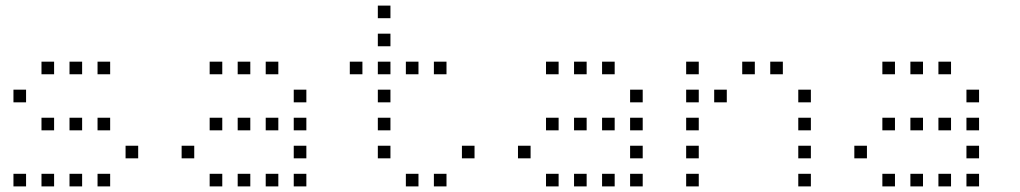

<svg xmlns="http://www.w3.org/2000/svg" viewBox="-20 -693 3640 685"><path d="M129 -473Q128 -473 128 -473Q128 -473 128 -472V-429Q128 -428 128 -428Q128 -428 129 -428H172Q173 -428 173 -428Q173 -428 173 -429V-472Q173 -473 173 -473Q173 -473 172 -473ZM229 -473Q228 -473 228 -473Q228 -473 228 -472V-429Q228 -428 228 -428Q228 -428 229 -428H272Q273 -428 273 -428Q273 -428 273 -429V-472Q273 -473 273 -473Q273 -473 272 -473ZM329 -473Q328 -473 328 -473Q328 -473 328 -472V-429Q328 -428 328 -428Q328 -428 329 -428H372Q373 -428 373 -428Q373 -428 373 -429V-472Q373 -473 373 -473Q373 -473 372 -473ZM29 -373Q28 -373 28 -373Q28 -373 28 -372V-329Q28 -328 28 -328Q28 -328 29 -328H72Q73 -328 73 -328Q73 -328 73 -329V-372Q73 -373 73 -373Q73 -373 72 -373ZM129 -273Q128 -273 128 -273Q128 -273 128 -272V-229Q128 -228 128 -228Q128 -228 129 -228H172Q173 -228 173 -228Q173 -228 173 -229V-272Q173 -273 173 -273Q173 -273 172 -273ZM229 -273Q228 -273 228 -273Q228 -273 228 -272V-229Q228 -228 228 -228Q228 -228 229 -228H272Q273 -228 273 -228Q273 -228 273 -229V-272Q273 -273 273 -273Q273 -273 272 -273ZM329 -273Q328 -273 328 -273Q328 -273 328 -272V-229Q328 -228 328 -228Q328 -228 329 -228H372Q373 -228 373 -228Q373 -228 373 -229V-272Q373 -273 373 -273Q373 -273 372 -273ZM429 -173Q428 -173 428 -173Q428 -173 428 -172V-129Q428 -128 428 -128Q428 -128 429 -128H472Q473 -128 473 -128Q473 -128 473 -129V-172Q473 -173 473 -173Q473 -173 472 -173ZM29 -73Q28 -73 28 -73Q28 -73 28 -72V-29Q28 -28 28 -28Q28 -28 29 -28H72Q73 -28 73 -28Q73 -28 73 -29V-72Q73 -73 73 -73Q73 -73 72 -73ZM129 -73Q128 -73 128 -73Q128 -73 128 -72V-29Q128 -28 128 -28Q128 -28 129 -28H172Q173 -28 173 -28Q173 -28 173 -29V-72Q173 -73 173 -73Q173 -73 172 -73ZM229 -73Q228 -73 228 -73Q228 -73 228 -72V-29Q228 -28 228 -28Q228 -28 229 -28H272Q273 -28 273 -28Q273 -28 273 -29V-72Q273 -73 273 -73Q273 -73 272 -73ZM329 -73Q328 -73 328 -73Q328 -73 328 -72V-29Q328 -28 328 -28Q328 -28 329 -28H372Q373 -28 373 -28Q373 -28 373 -29V-72Q373 -73 373 -73Q373 -73 372 -73Z M729 -473Q728 -473 728 -473Q728 -473 728 -472V-429Q728 -428 728 -428Q728 -428 729 -428H772Q773 -428 773 -428Q773 -428 773 -429V-472Q773 -473 773 -473Q773 -473 772 -473ZM829 -473Q828 -473 828 -473Q828 -473 828 -472V-429Q828 -428 828 -428Q828 -428 829 -428H872Q873 -428 873 -428Q873 -428 873 -429V-472Q873 -473 873 -473Q873 -473 872 -473ZM929 -473Q928 -473 928 -473Q928 -473 928 -472V-429Q928 -428 928 -428Q928 -428 929 -428H972Q973 -428 973 -428Q973 -428 973 -429V-472Q973 -473 973 -473Q973 -473 972 -473ZM1029 -373Q1028 -373 1028 -373Q1028 -373 1028 -372V-329Q1028 -328 1028 -328Q1028 -328 1029 -328H1072Q1073 -328 1073 -328Q1073 -328 1073 -329V-372Q1073 -373 1073 -373Q1073 -373 1072 -373ZM729 -273Q728 -273 728 -273Q728 -273 728 -272V-229Q728 -228 728 -228Q728 -228 729 -228H772Q773 -228 773 -228Q773 -228 773 -229V-272Q773 -273 773 -273Q773 -273 772 -273ZM829 -273Q828 -273 828 -273Q828 -273 828 -272V-229Q828 -228 828 -228Q828 -228 829 -228H872Q873 -228 873 -228Q873 -228 873 -229V-272Q873 -273 873 -273Q873 -273 872 -273ZM929 -273Q928 -273 928 -273Q928 -273 928 -272V-229Q928 -228 928 -228Q928 -228 929 -228H972Q973 -228 973 -228Q973 -228 973 -229V-272Q973 -273 973 -273Q973 -273 972 -273ZM1029 -273Q1028 -273 1028 -273Q1028 -273 1028 -272V-229Q1028 -228 1028 -228Q1028 -228 1029 -228H1072Q1073 -228 1073 -228Q1073 -228 1073 -229V-272Q1073 -273 1073 -273Q1073 -273 1072 -273ZM629 -173Q628 -173 628 -173Q628 -173 628 -172V-129Q628 -128 628 -128Q628 -128 629 -128H672Q673 -128 673 -128Q673 -128 673 -129V-172Q673 -173 673 -173Q673 -173 672 -173ZM1029 -173Q1028 -173 1028 -173Q1028 -173 1028 -172V-129Q1028 -128 1028 -128Q1028 -128 1029 -128H1072Q1073 -128 1073 -128Q1073 -128 1073 -129V-172Q1073 -173 1073 -173Q1073 -173 1072 -173ZM729 -73Q728 -73 728 -73Q728 -73 728 -72V-29Q728 -28 728 -28Q728 -28 729 -28H772Q773 -28 773 -28Q773 -28 773 -29V-72Q773 -73 773 -73Q773 -73 772 -73ZM829 -73Q828 -73 828 -73Q828 -73 828 -72V-29Q828 -28 828 -28Q828 -28 829 -28H872Q873 -28 873 -28Q873 -28 873 -29V-72Q873 -73 873 -73Q873 -73 872 -73ZM929 -73Q928 -73 928 -73Q928 -73 928 -72V-29Q928 -28 928 -28Q928 -28 929 -28H972Q973 -28 973 -28Q973 -28 973 -29V-72Q973 -73 973 -73Q973 -73 972 -73ZM1029 -73Q1028 -73 1028 -73Q1028 -73 1028 -72V-29Q1028 -28 1028 -28Q1028 -28 1029 -28H1072Q1073 -28 1073 -28Q1073 -28 1073 -29V-72Q1073 -73 1073 -73Q1073 -73 1072 -73Z M1329 -673Q1328 -673 1328 -673Q1328 -673 1328 -672V-629Q1328 -628 1328 -628Q1328 -628 1329 -628H1372Q1373 -628 1373 -628Q1373 -628 1373 -629V-672Q1373 -673 1373 -673Q1373 -673 1372 -673ZM1329 -573Q1328 -573 1328 -573Q1328 -573 1328 -572V-529Q1328 -528 1328 -528Q1328 -528 1329 -528H1372Q1373 -528 1373 -528Q1373 -528 1373 -529V-572Q1373 -573 1373 -573Q1373 -573 1372 -573ZM1229 -473Q1228 -473 1228 -473Q1228 -473 1228 -472V-429Q1228 -428 1228 -428Q1228 -428 1229 -428H1272Q1273 -428 1273 -428Q1273 -428 1273 -429V-472Q1273 -473 1273 -473Q1273 -473 1272 -473ZM1329 -473Q1328 -473 1328 -473Q1328 -473 1328 -472V-429Q1328 -428 1328 -428Q1328 -428 1329 -428H1372Q1373 -428 1373 -428Q1373 -428 1373 -429V-472Q1373 -473 1373 -473Q1373 -473 1372 -473ZM1429 -473Q1428 -473 1428 -473Q1428 -473 1428 -472V-429Q1428 -428 1428 -428Q1428 -428 1429 -428H1472Q1473 -428 1473 -428Q1473 -428 1473 -429V-472Q1473 -473 1473 -473Q1473 -473 1472 -473ZM1529 -473Q1528 -473 1528 -473Q1528 -473 1528 -472V-429Q1528 -428 1528 -428Q1528 -428 1529 -428H1572Q1573 -428 1573 -428Q1573 -428 1573 -429V-472Q1573 -473 1573 -473Q1573 -473 1572 -473ZM1329 -373Q1328 -373 1328 -373Q1328 -373 1328 -372V-329Q1328 -328 1328 -328Q1328 -328 1329 -328H1372Q1373 -328 1373 -328Q1373 -328 1373 -329V-372Q1373 -373 1373 -373Q1373 -373 1372 -373ZM1329 -273Q1328 -273 1328 -273Q1328 -273 1328 -272V-229Q1328 -228 1328 -228Q1328 -228 1329 -228H1372Q1373 -228 1373 -228Q1373 -228 1373 -229V-272Q1373 -273 1373 -273Q1373 -273 1372 -273ZM1329 -173Q1328 -173 1328 -173Q1328 -173 1328 -172V-129Q1328 -128 1328 -128Q1328 -128 1329 -128H1372Q1373 -128 1373 -128Q1373 -128 1373 -129V-172Q1373 -173 1373 -173Q1373 -173 1372 -173ZM1629 -173Q1628 -173 1628 -173Q1628 -173 1628 -172V-129Q1628 -128 1628 -128Q1628 -128 1629 -128H1672Q1673 -128 1673 -128Q1673 -128 1673 -129V-172Q1673 -173 1673 -173Q1673 -173 1672 -173ZM1429 -73Q1428 -73 1428 -73Q1428 -73 1428 -72V-29Q1428 -28 1428 -28Q1428 -28 1429 -28H1472Q1473 -28 1473 -28Q1473 -28 1473 -29V-72Q1473 -73 1473 -73Q1473 -73 1472 -73ZM1529 -73Q1528 -73 1528 -73Q1528 -73 1528 -72V-29Q1528 -28 1528 -28Q1528 -28 1529 -28H1572Q1573 -28 1573 -28Q1573 -28 1573 -29V-72Q1573 -73 1573 -73Q1573 -73 1572 -73Z M1929 -473Q1928 -473 1928 -473Q1928 -473 1928 -472V-429Q1928 -428 1928 -428Q1928 -428 1929 -428H1972Q1973 -428 1973 -428Q1973 -428 1973 -429V-472Q1973 -473 1973 -473Q1973 -473 1972 -473ZM2029 -473Q2028 -473 2028 -473Q2028 -473 2028 -472V-429Q2028 -428 2028 -428Q2028 -428 2029 -428H2072Q2073 -428 2073 -428Q2073 -428 2073 -429V-472Q2073 -473 2073 -473Q2073 -473 2072 -473ZM2129 -473Q2128 -473 2128 -473Q2128 -473 2128 -472V-429Q2128 -428 2128 -428Q2128 -428 2129 -428H2172Q2173 -428 2173 -428Q2173 -428 2173 -429V-472Q2173 -473 2173 -473Q2173 -473 2172 -473ZM2229 -373Q2228 -373 2228 -373Q2228 -373 2228 -372V-329Q2228 -328 2228 -328Q2228 -328 2229 -328H2272Q2273 -328 2273 -328Q2273 -328 2273 -329V-372Q2273 -373 2273 -373Q2273 -373 2272 -373ZM1929 -273Q1928 -273 1928 -273Q1928 -273 1928 -272V-229Q1928 -228 1928 -228Q1928 -228 1929 -228H1972Q1973 -228 1973 -228Q1973 -228 1973 -229V-272Q1973 -273 1973 -273Q1973 -273 1972 -273ZM2029 -273Q2028 -273 2028 -273Q2028 -273 2028 -272V-229Q2028 -228 2028 -228Q2028 -228 2029 -228H2072Q2073 -228 2073 -228Q2073 -228 2073 -229V-272Q2073 -273 2073 -273Q2073 -273 2072 -273ZM2129 -273Q2128 -273 2128 -273Q2128 -273 2128 -272V-229Q2128 -228 2128 -228Q2128 -228 2129 -228H2172Q2173 -228 2173 -228Q2173 -228 2173 -229V-272Q2173 -273 2173 -273Q2173 -273 2172 -273ZM2229 -273Q2228 -273 2228 -273Q2228 -273 2228 -272V-229Q2228 -228 2228 -228Q2228 -228 2229 -228H2272Q2273 -228 2273 -228Q2273 -228 2273 -229V-272Q2273 -273 2273 -273Q2273 -273 2272 -273ZM1829 -173Q1828 -173 1828 -173Q1828 -173 1828 -172V-129Q1828 -128 1828 -128Q1828 -128 1829 -128H1872Q1873 -128 1873 -128Q1873 -128 1873 -129V-172Q1873 -173 1873 -173Q1873 -173 1872 -173ZM2229 -173Q2228 -173 2228 -173Q2228 -173 2228 -172V-129Q2228 -128 2228 -128Q2228 -128 2229 -128H2272Q2273 -128 2273 -128Q2273 -128 2273 -129V-172Q2273 -173 2273 -173Q2273 -173 2272 -173ZM1929 -73Q1928 -73 1928 -73Q1928 -73 1928 -72V-29Q1928 -28 1928 -28Q1928 -28 1929 -28H1972Q1973 -28 1973 -28Q1973 -28 1973 -29V-72Q1973 -73 1973 -73Q1973 -73 1972 -73ZM2029 -73Q2028 -73 2028 -73Q2028 -73 2028 -72V-29Q2028 -28 2028 -28Q2028 -28 2029 -28H2072Q2073 -28 2073 -28Q2073 -28 2073 -29V-72Q2073 -73 2073 -73Q2073 -73 2072 -73ZM2129 -73Q2128 -73 2128 -73Q2128 -73 2128 -72V-29Q2128 -28 2128 -28Q2128 -28 2129 -28H2172Q2173 -28 2173 -28Q2173 -28 2173 -29V-72Q2173 -73 2173 -73Q2173 -73 2172 -73ZM2229 -73Q2228 -73 2228 -73Q2228 -73 2228 -72V-29Q2228 -28 2228 -28Q2228 -28 2229 -28H2272Q2273 -28 2273 -28Q2273 -28 2273 -29V-72Q2273 -73 2273 -73Q2273 -73 2272 -73Z M2429 -473Q2428 -473 2428 -473Q2428 -473 2428 -472V-429Q2428 -428 2428 -428Q2428 -428 2429 -428H2472Q2473 -428 2473 -428Q2473 -428 2473 -429V-472Q2473 -473 2473 -473Q2473 -473 2472 -473ZM2629 -473Q2628 -473 2628 -473Q2628 -473 2628 -472V-429Q2628 -428 2628 -428Q2628 -428 2629 -428H2672Q2673 -428 2673 -428Q2673 -428 2673 -429V-472Q2673 -473 2673 -473Q2673 -473 2672 -473ZM2729 -473Q2728 -473 2728 -473Q2728 -473 2728 -472V-429Q2728 -428 2728 -428Q2728 -428 2729 -428H2772Q2773 -428 2773 -428Q2773 -428 2773 -429V-472Q2773 -473 2773 -473Q2773 -473 2772 -473ZM2429 -373Q2428 -373 2428 -373Q2428 -373 2428 -372V-329Q2428 -328 2428 -328Q2428 -328 2429 -328H2472Q2473 -328 2473 -328Q2473 -328 2473 -329V-372Q2473 -373 2473 -373Q2473 -373 2472 -373ZM2529 -373Q2528 -373 2528 -373Q2528 -373 2528 -372V-329Q2528 -328 2528 -328Q2528 -328 2529 -328H2572Q2573 -328 2573 -328Q2573 -328 2573 -329V-372Q2573 -373 2573 -373Q2573 -373 2572 -373ZM2829 -373Q2828 -373 2828 -373Q2828 -373 2828 -372V-329Q2828 -328 2828 -328Q2828 -328 2829 -328H2872Q2873 -328 2873 -328Q2873 -328 2873 -329V-372Q2873 -373 2873 -373Q2873 -373 2872 -373ZM2429 -273Q2428 -273 2428 -273Q2428 -273 2428 -272V-229Q2428 -228 2428 -228Q2428 -228 2429 -228H2472Q2473 -228 2473 -228Q2473 -228 2473 -229V-272Q2473 -273 2473 -273Q2473 -273 2472 -273ZM2829 -273Q2828 -273 2828 -273Q2828 -273 2828 -272V-229Q2828 -228 2828 -228Q2828 -228 2829 -228H2872Q2873 -228 2873 -228Q2873 -228 2873 -229V-272Q2873 -273 2873 -273Q2873 -273 2872 -273ZM2429 -173Q2428 -173 2428 -173Q2428 -173 2428 -172V-129Q2428 -128 2428 -128Q2428 -128 2429 -128H2472Q2473 -128 2473 -128Q2473 -128 2473 -129V-172Q2473 -173 2473 -173Q2473 -173 2472 -173ZM2829 -173Q2828 -173 2828 -173Q2828 -173 2828 -172V-129Q2828 -128 2828 -128Q2828 -128 2829 -128H2872Q2873 -128 2873 -128Q2873 -128 2873 -129V-172Q2873 -173 2873 -173Q2873 -173 2872 -173ZM2429 -73Q2428 -73 2428 -73Q2428 -73 2428 -72V-29Q2428 -28 2428 -28Q2428 -28 2429 -28H2472Q2473 -28 2473 -28Q2473 -28 2473 -29V-72Q2473 -73 2473 -73Q2473 -73 2472 -73ZM2829 -73Q2828 -73 2828 -73Q2828 -73 2828 -72V-29Q2828 -28 2828 -28Q2828 -28 2829 -28H2872Q2873 -28 2873 -28Q2873 -28 2873 -29V-72Q2873 -73 2873 -73Q2873 -73 2872 -73Z M3129 -473Q3128 -473 3128 -473Q3128 -473 3128 -472V-429Q3128 -428 3128 -428Q3128 -428 3129 -428H3172Q3173 -428 3173 -428Q3173 -428 3173 -429V-472Q3173 -473 3173 -473Q3173 -473 3172 -473ZM3229 -473Q3228 -473 3228 -473Q3228 -473 3228 -472V-429Q3228 -428 3228 -428Q3228 -428 3229 -428H3272Q3273 -428 3273 -428Q3273 -428 3273 -429V-472Q3273 -473 3273 -473Q3273 -473 3272 -473ZM3329 -473Q3328 -473 3328 -473Q3328 -473 3328 -472V-429Q3328 -428 3328 -428Q3328 -428 3329 -428H3372Q3373 -428 3373 -428Q3373 -428 3373 -429V-472Q3373 -473 3373 -473Q3373 -473 3372 -473ZM3429 -373Q3428 -373 3428 -373Q3428 -373 3428 -372V-329Q3428 -328 3428 -328Q3428 -328 3429 -328H3472Q3473 -328 3473 -328Q3473 -328 3473 -329V-372Q3473 -373 3473 -373Q3473 -373 3472 -373ZM3129 -273Q3128 -273 3128 -273Q3128 -273 3128 -272V-229Q3128 -228 3128 -228Q3128 -228 3129 -228H3172Q3173 -228 3173 -228Q3173 -228 3173 -229V-272Q3173 -273 3173 -273Q3173 -273 3172 -273ZM3229 -273Q3228 -273 3228 -273Q3228 -273 3228 -272V-229Q3228 -228 3228 -228Q3228 -228 3229 -228H3272Q3273 -228 3273 -228Q3273 -228 3273 -229V-272Q3273 -273 3273 -273Q3273 -273 3272 -273ZM3329 -273Q3328 -273 3328 -273Q3328 -273 3328 -272V-229Q3328 -228 3328 -228Q3328 -228 3329 -228H3372Q3373 -228 3373 -228Q3373 -228 3373 -229V-272Q3373 -273 3373 -273Q3373 -273 3372 -273ZM3429 -273Q3428 -273 3428 -273Q3428 -273 3428 -272V-229Q3428 -228 3428 -228Q3428 -228 3429 -228H3472Q3473 -228 3473 -228Q3473 -228 3473 -229V-272Q3473 -273 3473 -273Q3473 -273 3472 -273ZM3029 -173Q3028 -173 3028 -173Q3028 -173 3028 -172V-129Q3028 -128 3028 -128Q3028 -128 3029 -128H3072Q3073 -128 3073 -128Q3073 -128 3073 -129V-172Q3073 -173 3073 -173Q3073 -173 3072 -173ZM3429 -173Q3428 -173 3428 -173Q3428 -173 3428 -172V-129Q3428 -128 3428 -128Q3428 -128 3429 -128H3472Q3473 -128 3473 -128Q3473 -128 3473 -129V-172Q3473 -173 3473 -173Q3473 -173 3472 -173ZM3129 -73Q3128 -73 3128 -73Q3128 -73 3128 -72V-29Q3128 -28 3128 -28Q3128 -28 3129 -28H3172Q3173 -28 3173 -28Q3173 -28 3173 -29V-72Q3173 -73 3173 -73Q3173 -73 3172 -73ZM3229 -73Q3228 -73 3228 -73Q3228 -73 3228 -72V-29Q3228 -28 3228 -28Q3228 -28 3229 -28H3272Q3273 -28 3273 -28Q3273 -28 3273 -29V-72Q3273 -73 3273 -73Q3273 -73 3272 -73ZM3329 -73Q3328 -73 3328 -73Q3328 -73 3328 -72V-29Q3328 -28 3328 -28Q3328 -28 3329 -28H3372Q3373 -28 3373 -28Q3373 -28 3373 -29V-72Q3373 -73 3373 -73Q3373 -73 3372 -73ZM3429 -73Q3428 -73 3428 -73Q3428 -73 3428 -72V-29Q3428 -28 3428 -28Q3428 -28 3429 -28H3472Q3473 -28 3473 -28Q3473 -28 3473 -29V-72Q3473 -73 3473 -73Q3473 -73 3472 -73Z"/></svg>

Font: Doto Light
Style: Regular
Weight: 300
Monospace: yes
Version: Version 1.000